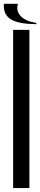

<svg xmlns="http://www.w3.org/2000/svg" viewBox="-34 -964 207 984"><path d="M33.3 -811.1H116.7V0H33.3ZM-14.4 -944.4V-933.3Q-14.4 -885.6 24.4 -863.3Q63.3 -841.1 152.2 -840V-846.7Q100 -854.4 75 -878.9Q50 -903.3 55.6 -933.3L57.8 -944.4Z"/></svg>

Font: Le Murmure
Style: Regular
Weight: 600
Width: 2
Designer: Jeremy Landes, Alexander Slobzheninov (Cyrillic)
Foundry: Velvetyne Type Foundry
Version: Version 1.0